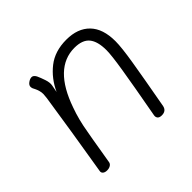

<svg xmlns="http://www.w3.org/2000/svg" viewBox="-127 -655 802 802"><g transform="rotate(-45 273.5 -254.5)"><path d="M493 -358Q493 -322 480.5 -245.5Q468 -169 442 -26Q437 -2 411 -2Q397 -2 391.5 -9Q386 -16 388 -26Q416 -179 428 -254Q440 -329 440 -358Q440 -410 419.5 -435Q399 -460 352 -460Q232 -460 172 -287Q153 -235 143 -174L136 -135Q118 -29 117 -22Q116 -12 107.5 -6.5Q99 -1 87 -1Q74 -1 67.5 -7Q61 -13 63 -22Q98 -232 122 -393Q124 -411 124 -415Q124 -426 121 -436Q118 -446 114.5 -453Q111 -460 109 -464Q107 -470 107 -474Q107 -484 118 -492Q129 -500 139 -500Q149 -500 157 -486Q164 -471 171 -450Q178 -429 175 -414L169 -382Q194 -437 239 -472.5Q284 -508 352 -508Q419 -508 456 -470Q493 -432 493 -358Z"/></g></svg>

Font: Mali Light
Style: Italic
Weight: 300
Italic angle: -10°
Version: Version 1.000; ttfautohint (v1.6)